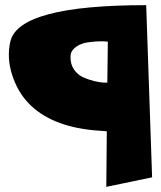

<svg xmlns="http://www.w3.org/2000/svg" viewBox="-20 -539 626 746"><path d="M254 -320Q253 -290 267.5 -269Q282 -248 303.5 -238.5Q325 -229 346 -224Q367 -219 382 -218H397L399 -377Q393 -378 383.5 -378.5Q374 -379 349 -377.5Q324 -376 305 -371Q286 -366 270 -352.5Q254 -339 254 -320ZM20 -377Q52 -519 548 -519L571 150L393 187L395 -29Q370 -31 342 -33Q174 -50 90 -139Q48 -183 27 -248.5Q6 -314 20 -377Z"/></svg>

Font: LONDON PRESLEY
Style: Regular
Weight: 400
Version: Version 001.000